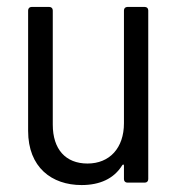

<svg xmlns="http://www.w3.org/2000/svg" viewBox="-20 -526 513 553"><path d="M337 -496V-171C337 -100 296 -55 232 -55C169 -55 132 -96 132 -167V-496C132 -502 128 -506 122 -506H71C65 -506 61 -502 61 -496V-149C61 -44 129 7 215 7C267 7 308 -11 332 -50C334 -53 337 -53 337 -49V-10C337 -4 341 0 347 0H397C403 0 407 -4 407 -10V-496C407 -502 403 -506 397 -506H347C341 -506 337 -502 337 -496Z"/></svg>

Font: Barlow Semi Condensed
Style: Regular
Weight: 400
Width: 4
Designer: Jeremy Tribby
Foundry: Tribby Type
Version: Version 1.422;hotconv 1.0.109;makeotfexe 2.5.65596